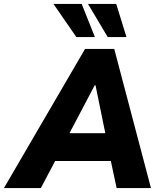

<svg xmlns="http://www.w3.org/2000/svg" viewBox="-73 -953 812 973"><path d="M-53 0 358 -705H506L692 0H518L477 -192L529 -137H159L235 -191L134 0ZM407 -521 258 -238 239 -278H494L469 -237L411 -521ZM473 -765 373 -933H516L568 -765ZM314 -765 198 -933H341L408 -765Z"/></svg>

Font: Nunito Sans 10pt SemiCondensed Black
Style: Italic
Weight: 900
Width: 4
Italic angle: -9°
Designer: Vernon Adams
Foundry: Vernon Adams
Version: Version 3.101;gftools[0.9.27]